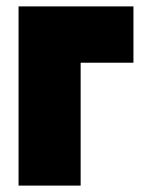

<svg xmlns="http://www.w3.org/2000/svg" viewBox="-20 -580 454 600"><path d="M38 0V-560H397V-384H232V0Z"/></svg>

Font: Tektur SemiCondensed ExtraBold
Style: Regular
Weight: 800
Width: 4
Designer: Adam Jagosz
Foundry: Adam Jagosz
Version: Version 1.005;gftools[0.9.30]